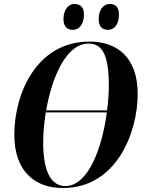

<svg xmlns="http://www.w3.org/2000/svg" viewBox="-20 -934 747 965"><path d="M523 -784C551 -784 578 -807 578 -861C578 -898 560 -914 532 -914C497 -914 476 -881 476 -838C476 -801 494 -784 523 -784ZM346 -784C374 -784 402 -807 402 -862C402 -898 383 -914 355 -914C320 -914 299 -881 299 -838C299 -801 317 -784 346 -784ZM296 11C568 11 672 -272 672 -461C672 -651 564 -725 430 -725C164 -725 52 -464 52 -257C52 -76 152 11 296 11ZM425 -715C493 -715 527 -660 527 -505C527 -466 524 -423 518 -379H212C241 -547 313 -715 425 -715ZM308 1C243 1 197 -60 197 -218C197 -264 202 -316 210 -369H517C493 -190 424 1 308 1Z"/></svg>

Font: Noto Serif Display Condensed
Style: Bold Italic
Weight: 700
Width: 3
Italic angle: -12°
Designer: Monotype Design Team
Foundry: Monotype Imaging Inc.
Version: Version 2.009